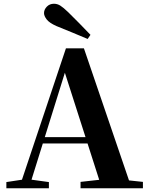

<svg xmlns="http://www.w3.org/2000/svg" viewBox="-20 -1005 794 1025"><path d="M463 -819 448 -797Q407 -814 365.5 -831.5Q324 -849 281 -866Q243 -883 229 -901.5Q215 -920 215 -935Q215 -954 230 -969.5Q245 -985 268 -985Q286 -985 302 -975Q318 -965 344 -940Q372 -912 402.5 -881.5Q433 -851 463 -819ZM14 0V-33L113 -48H132L241 -33V0ZM82 0 332 -747H428L683 0H524L315 -652H336L333 -638L134 0ZM194 -239 202 -273H522L530 -239ZM410 0V-34L545 -49H602L743 -34V0Z"/></svg>

Font: Noto Serif SC ExtraLight ExtraBold
Style: Regular
Weight: 800
Version: Version 2.002-H1;hotconv 1.1.0;makeotfexe 2.6.0